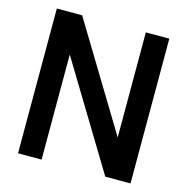

<svg xmlns="http://www.w3.org/2000/svg" viewBox="-108 -844 926 948"><g transform="rotate(15 355.0 -370.0)"><path d="M67 0V-740H196.5L522 -203V-740H642V0H513L187.5 -537V0Z"/></g></svg>

Font: Encode Sans SmCnd SmBold
Style: Regular
Weight: 600
Width: 4
Designer: Multiple Designers
Foundry: Impallari Type
Version: Version 3.002; ttfautohint (v1.8.3) -l 8 -r 50 -G 200 -x 14 